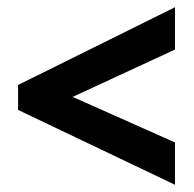

<svg xmlns="http://www.w3.org/2000/svg" viewBox="-20 -625 537 531"><path d="M464 -114V-231L181 -357L464 -488V-605L30 -390V-321Z"/></svg>

Font: Noto Sans Gujarati UI Condensed
Style: Bold
Weight: 700
Width: 3
Designer: Jelle Bosma - Monotype Design Team, Universal Thirst
Foundry: Monotype Imaging Inc.
Version: Version 2.106